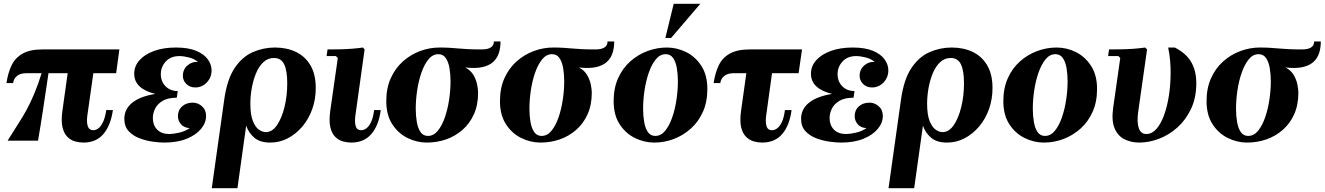

<svg xmlns="http://www.w3.org/2000/svg" viewBox="-20 -740 6968 1010"><path d="M591 -355H120Q87 -355 69.5 -340.5Q52 -326 49 -303H14Q22 -357 41 -396.5Q60 -436 99 -458Q138 -480 203 -480H608ZM476 -390 439 -129Q435 -96 442 -75.5Q449 -55 471 -55Q484 -55 497 -64.5Q510 -74 521.5 -97Q533 -120 539 -161H574Q562 -79 523.5 -34.5Q485 10 419 10Q398 10 375.5 4Q353 -2 335 -19.5Q317 -37 309 -69.5Q301 -102 308 -155L341 -390ZM201 -361H236Q219 -246 206 -160.5Q193 -75 180 0H20Q50 -49 74.5 -86.5Q99 -124 119.5 -161.5Q140 -199 160 -246.5Q180 -294 201 -361Z M942 -341Q942 -375 966.5 -396Q991 -417 1021 -414Q1004 -430 975 -437.5Q946 -445 924 -445Q878 -445 852 -416.5Q826 -388 826 -350Q826 -311 851 -286Q876 -261 915 -261L910 -226Q863 -226 835.5 -209.5Q808 -193 796 -168.5Q784 -144 784 -119Q784 -82 806.5 -58.5Q829 -35 871 -35Q891 -35 922 -42Q953 -49 978 -66Q947 -68 931.5 -87Q916 -106 916 -129Q916 -161 938 -180.5Q960 -200 994 -200Q1021 -200 1042.5 -181Q1064 -162 1064 -130Q1064 -94 1037.5 -62Q1011 -30 962 -10Q913 10 844 10Q818 10 782.5 5Q747 0 713 -13Q679 -26 656.5 -50.5Q634 -75 634 -115Q634 -166 675.5 -199.5Q717 -233 797 -246Q743 -259 714.5 -285.5Q686 -312 686 -352Q686 -392 713.5 -423Q741 -454 790.5 -472Q840 -490 905 -490Q971 -490 1012.5 -472.5Q1054 -455 1073.5 -427.5Q1093 -400 1093 -370Q1093 -333 1068 -306.5Q1043 -280 1007 -280Q979 -280 960.5 -298Q942 -316 942 -341Z M1426 -490Q1488 -490 1536.5 -467Q1585 -444 1613 -396.5Q1641 -349 1641 -277Q1641 -218 1622.5 -166Q1604 -114 1570.5 -74.5Q1537 -35 1494 -12.5Q1451 10 1401 10Q1348 10 1318 -15.5Q1288 -41 1275 -79L1229 250H1094L1160 -219Q1175 -324 1215 -383Q1255 -442 1310.5 -466Q1366 -490 1426 -490ZM1378 -45Q1412 -45 1437 -81.5Q1462 -118 1476.5 -176.5Q1491 -235 1491 -302Q1491 -368 1475 -401.5Q1459 -435 1421 -435Q1389 -435 1365.5 -413Q1342 -391 1327 -355Q1312 -319 1304.5 -277Q1297 -235 1297 -195Q1297 -137 1310 -104Q1323 -71 1342 -58Q1361 -45 1378 -45Z M1948 -161H1983Q1972 -79 1933 -34.5Q1894 10 1828 10Q1807 10 1784.5 4Q1762 -2 1744 -19.5Q1726 -37 1718 -69.5Q1710 -102 1717 -155L1757 -435L1747 -445H1698L1703 -480Q1729 -480 1762.5 -480.5Q1796 -481 1829.5 -483.5Q1863 -486 1889 -490L1898 -480L1849 -129Q1845 -96 1851.5 -75.5Q1858 -55 1880 -55Q1894 -55 1907.5 -65Q1921 -75 1932 -98Q1943 -121 1948 -161Z M2613 -522Q2613 -488 2604 -460.5Q2595 -433 2574 -414Q2553 -395 2517.5 -387Q2482 -379 2428 -385Q2457 -369 2471 -344.5Q2485 -320 2490 -295Q2495 -270 2495 -252Q2495 -188 2473 -139Q2451 -90 2412.5 -56.5Q2374 -23 2326 -6.5Q2278 10 2225 10Q2173 10 2124 -14Q2075 -38 2043.5 -86.5Q2012 -135 2012 -208Q2012 -276 2035.5 -328.5Q2059 -381 2099.5 -417Q2140 -453 2190 -471.5Q2240 -490 2292 -490Q2323 -490 2346 -488.5Q2369 -487 2391.5 -485Q2414 -483 2442.5 -481.5Q2471 -480 2514 -480Q2578 -480 2578 -522ZM2231 -25Q2261 -25 2283 -52Q2305 -79 2320 -122Q2335 -165 2342.5 -215.5Q2350 -266 2350 -312Q2350 -349 2344.5 -381.5Q2339 -414 2325 -434.5Q2311 -455 2286 -455Q2256 -455 2234 -428Q2212 -401 2197 -358Q2182 -315 2174.5 -265Q2167 -215 2167 -168Q2167 -132 2172.5 -99Q2178 -66 2192 -45.5Q2206 -25 2231 -25Z M3211 -522Q3211 -488 3202 -460.5Q3193 -433 3172 -414Q3151 -395 3115.5 -387Q3080 -379 3026 -385Q3055 -369 3069 -344.5Q3083 -320 3088 -295Q3093 -270 3093 -252Q3093 -188 3071 -139Q3049 -90 3010.5 -56.5Q2972 -23 2924 -6.5Q2876 10 2823 10Q2771 10 2722 -14Q2673 -38 2641.5 -86.5Q2610 -135 2610 -208Q2610 -276 2633.5 -328.5Q2657 -381 2697.5 -417Q2738 -453 2788 -471.5Q2838 -490 2890 -490Q2921 -490 2944 -488.5Q2967 -487 2989.5 -485Q3012 -483 3040.5 -481.5Q3069 -480 3112 -480Q3176 -480 3176 -522ZM2829 -25Q2859 -25 2881 -52Q2903 -79 2918 -122Q2933 -165 2940.5 -215.5Q2948 -266 2948 -312Q2948 -349 2942.5 -381.5Q2937 -414 2923 -434.5Q2909 -455 2884 -455Q2854 -455 2832 -428Q2810 -401 2795 -358Q2780 -315 2772.5 -265Q2765 -215 2765 -168Q2765 -132 2770.5 -99Q2776 -66 2790 -45.5Q2804 -25 2829 -25Z M3488 -490Q3541 -490 3589.5 -466Q3638 -442 3669.5 -393.5Q3701 -345 3701 -272Q3701 -204 3677.5 -151.5Q3654 -99 3613.5 -63Q3573 -27 3523.5 -8.5Q3474 10 3421 10Q3369 10 3320 -14Q3271 -38 3239.5 -86.5Q3208 -135 3208 -208Q3208 -276 3231.5 -328.5Q3255 -381 3295.5 -417Q3336 -453 3386 -471.5Q3436 -490 3488 -490ZM3427 -25Q3457 -25 3479 -52Q3501 -79 3516 -122Q3531 -165 3538.5 -215.5Q3546 -266 3546 -312Q3546 -349 3540.5 -381.5Q3535 -414 3521 -434.5Q3507 -455 3482 -455Q3452 -455 3430 -428Q3408 -401 3393 -358Q3378 -315 3370.5 -265Q3363 -215 3363 -168Q3363 -132 3368.5 -99Q3374 -66 3388 -45.5Q3402 -25 3427 -25ZM3664 -720 3510 -540H3480L3524 -720Z M4181 -355H3840Q3808 -355 3790 -340.5Q3772 -326 3769 -303H3734Q3742 -357 3761 -396.5Q3780 -436 3819 -458Q3858 -480 3924 -480H4199ZM4046 -390 4010 -129Q4006 -96 4012.5 -75.5Q4019 -55 4041 -55Q4055 -55 4068.5 -65Q4082 -75 4093 -98Q4104 -121 4109 -161H4144Q4133 -79 4094.5 -34.5Q4056 10 3989 10Q3968 10 3946 4Q3924 -2 3905.5 -19.5Q3887 -37 3879 -69.5Q3871 -102 3878 -155L3911 -390Z M4502 -341Q4502 -375 4526.5 -396Q4551 -417 4581 -414Q4564 -430 4535 -437.5Q4506 -445 4484 -445Q4438 -445 4412 -416.5Q4386 -388 4386 -350Q4386 -311 4411 -286Q4436 -261 4475 -261L4470 -226Q4423 -226 4395.5 -209.5Q4368 -193 4356 -168.5Q4344 -144 4344 -119Q4344 -82 4366.5 -58.5Q4389 -35 4431 -35Q4451 -35 4482 -42Q4513 -49 4538 -66Q4507 -68 4491.5 -87Q4476 -106 4476 -129Q4476 -161 4498 -180.5Q4520 -200 4554 -200Q4581 -200 4602.5 -181Q4624 -162 4624 -130Q4624 -94 4597.5 -62Q4571 -30 4522 -10Q4473 10 4404 10Q4378 10 4342.5 5Q4307 0 4273 -13Q4239 -26 4216.5 -50.5Q4194 -75 4194 -115Q4194 -166 4235.5 -199.5Q4277 -233 4357 -246Q4303 -259 4274.5 -285.5Q4246 -312 4246 -352Q4246 -392 4273.5 -423Q4301 -454 4350.5 -472Q4400 -490 4465 -490Q4531 -490 4572.5 -472.5Q4614 -455 4633.5 -427.5Q4653 -400 4653 -370Q4653 -333 4628 -306.5Q4603 -280 4567 -280Q4539 -280 4520.5 -298Q4502 -316 4502 -341Z M4986 -490Q5048 -490 5096.5 -467Q5145 -444 5173 -396.5Q5201 -349 5201 -277Q5201 -218 5182.5 -166Q5164 -114 5130.5 -74.5Q5097 -35 5054 -12.5Q5011 10 4961 10Q4908 10 4878 -15.5Q4848 -41 4835 -79L4789 250H4654L4720 -219Q4735 -324 4775 -383Q4815 -442 4870.5 -466Q4926 -490 4986 -490ZM4938 -45Q4972 -45 4997 -81.5Q5022 -118 5036.5 -176.5Q5051 -235 5051 -302Q5051 -368 5035 -401.5Q5019 -435 4981 -435Q4949 -435 4925.5 -413Q4902 -391 4887 -355Q4872 -319 4864.5 -277Q4857 -235 4857 -195Q4857 -137 4870 -104Q4883 -71 4902 -58Q4921 -45 4938 -45Z M5538 -490Q5591 -490 5639.5 -466Q5688 -442 5719.5 -393.5Q5751 -345 5751 -272Q5751 -204 5727.5 -151.5Q5704 -99 5663.5 -63Q5623 -27 5573.5 -8.5Q5524 10 5471 10Q5419 10 5370 -14Q5321 -38 5289.5 -86.5Q5258 -135 5258 -208Q5258 -276 5281.5 -328.5Q5305 -381 5345.5 -417Q5386 -453 5436 -471.5Q5486 -490 5538 -490ZM5477 -25Q5507 -25 5529 -52Q5551 -79 5566 -122Q5581 -165 5588.5 -215.5Q5596 -266 5596 -312Q5596 -349 5590.5 -381.5Q5585 -414 5571 -434.5Q5557 -455 5532 -455Q5502 -455 5480 -428Q5458 -401 5443 -358Q5428 -315 5420.5 -265Q5413 -215 5413 -168Q5413 -132 5418.5 -99Q5424 -66 5438 -45.5Q5452 -25 5477 -25Z M6125 -490H6160Q6219 -460 6246 -414Q6273 -368 6273 -303Q6273 -225 6245 -166.5Q6217 -108 6172.5 -68.5Q6128 -29 6075.5 -9.5Q6023 10 5973 10Q5931 10 5896 -7Q5861 -24 5843.5 -64.5Q5826 -105 5836 -175L5873 -435L5863 -445H5809L5814 -480Q5840 -480 5874.5 -480.5Q5909 -481 5943.5 -483.5Q5978 -486 6004 -490L6014 -480L5967 -149Q5960 -97 5970.5 -66Q5981 -35 6010 -35Q6039 -35 6062.5 -61Q6086 -87 6103 -133Q6120 -179 6129 -237.5Q6138 -296 6138 -360Q6138 -392 6135 -424Q6132 -456 6125 -490Z M6928 -522Q6928 -488 6919 -460.5Q6910 -433 6889 -414Q6868 -395 6832.5 -387Q6797 -379 6743 -385Q6772 -369 6786 -344.5Q6800 -320 6805 -295Q6810 -270 6810 -252Q6810 -188 6788 -139Q6766 -90 6727.5 -56.5Q6689 -23 6641 -6.5Q6593 10 6540 10Q6488 10 6439 -14Q6390 -38 6358.5 -86.5Q6327 -135 6327 -208Q6327 -276 6350.5 -328.5Q6374 -381 6414.5 -417Q6455 -453 6505 -471.5Q6555 -490 6607 -490Q6638 -490 6661 -488.5Q6684 -487 6706.5 -485Q6729 -483 6757.5 -481.5Q6786 -480 6829 -480Q6893 -480 6893 -522ZM6546 -25Q6576 -25 6598 -52Q6620 -79 6635 -122Q6650 -165 6657.5 -215.5Q6665 -266 6665 -312Q6665 -349 6659.5 -381.5Q6654 -414 6640 -434.5Q6626 -455 6601 -455Q6571 -455 6549 -428Q6527 -401 6512 -358Q6497 -315 6489.5 -265Q6482 -215 6482 -168Q6482 -132 6487.5 -99Q6493 -66 6507 -45.5Q6521 -25 6546 -25Z"/></svg>

Font: Brygada 1918
Style: Italic
Weight: 400
Italic angle: -8°
Designer: Mateusz Machalski | Borys Kosmynka | Przemek Hoffer
Foundry: NIEPODLEGLA 2018
Version: Version 3.006